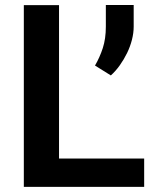

<svg xmlns="http://www.w3.org/2000/svg" viewBox="-20 -731 640 751"><path d="M210.9 -110.8H543.9V0H73.2V-710.9H210.9ZM502.9 -627Q502.9 -602.1 496.1 -575.4Q489.3 -548.8 477.1 -523.7Q464.8 -498.5 448.7 -475.8Q432.6 -453.1 413.6 -436L351.6 -474.6Q370.1 -506.3 382.1 -543Q394 -579.6 394 -627V-711.4H502.9Z"/></svg>

Font: Roboto Mono
Style: Bold
Weight: 700
Designer: Google
Version: Version 2.000985; 2015; ttfautohint (v1.3)